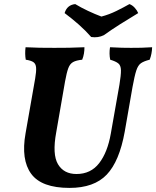

<svg xmlns="http://www.w3.org/2000/svg" viewBox="-20 -910 764 939"><path d="M320 9Q183 9 132.5 -60Q82 -129 105 -258L152 -526Q158 -561 156.5 -579.5Q155 -598 143.5 -606Q132 -614 106 -618Q101 -646 105 -679Q141 -677 174 -676.5Q207 -676 246 -676Q282 -676 317.5 -676.5Q353 -677 393 -679Q393 -663 390.5 -648Q388 -633 382 -618Q353 -615 337.5 -606.5Q322 -598 314 -576.5Q306 -555 298 -511L255 -263Q235 -155 263.5 -107Q292 -59 354 -59Q424 -59 465 -112Q506 -165 522 -257L564 -495Q572 -543 571.5 -566.5Q571 -590 558.5 -600Q546 -610 519 -618Q513 -647 518 -679Q550 -677 576 -676.5Q602 -676 621 -676Q650 -676 671.5 -676.5Q693 -677 724 -679Q723 -646 712 -618Q684 -611 669.5 -601Q655 -591 646.5 -565Q638 -539 628 -484L590 -266Q564 -121 502 -56Q440 9 320 9ZM426 -729Q398 -761 364.5 -790.5Q331 -820 296 -846Q308 -886 348 -890Q376 -873 410 -857Q444 -841 476 -829Q514 -839 549.5 -856.5Q585 -874 613 -890Q627 -885 638.5 -872.5Q650 -860 656 -846Q614 -821 569 -792.5Q524 -764 488 -738Q460 -724 426 -729Z"/></svg>

Font: Vollkorn
Style: Bold Italic
Weight: 700
Italic angle: -11°
Designer: Friedrich Althausen
Foundry: Friedrich Althausen
Version: Version 5.000; ttfautohint (v1.8.3)